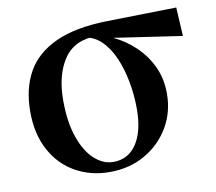

<svg xmlns="http://www.w3.org/2000/svg" viewBox="-67 -624 808 718"><g transform="rotate(-10 337.0 -265.5)"><path d="M294.5 16.2Q222.9 16.2 165.1 -16.3Q107.3 -48.7 73.8 -110.2Q40.2 -171.8 40.2 -257.1Q40.2 -344.6 75.4 -407.2Q110.5 -469.7 186 -504.3Q261.4 -538.9 382.5 -541.4L645.6 -546.6L651.7 -437.5L363.8 -480.3L336.9 -493.5Q249.8 -494 209.4 -434.2Q168.9 -374.4 168.9 -277.8Q168.9 -194.4 189.4 -136.5Q209.8 -78.6 243 -48.6Q276.1 -18.7 314.2 -18.7Q371.3 -18.7 403 -66.6Q434.7 -114.5 434.7 -199.6Q434.7 -251.2 425.1 -302.6Q415.6 -354.1 396.8 -396.8Q378 -439.5 349.4 -466.3Q320.8 -493.2 283.2 -495.5L304.9 -504.5Q350.2 -496.4 394.6 -475.4Q439 -454.4 475.1 -420.2Q511.3 -385.9 533.4 -339.8Q555.4 -293.6 555.4 -235.7Q555.4 -165.4 521.5 -108.2Q487.5 -51.1 428.8 -17.5Q370.1 16.2 294.5 16.2Z"/></g></svg>

Font: Noto Serif KR ExtraLight
Style: Regular
Weight: 200
Designer: Ryoko NISHIZUKA 西塚涼子 (kana & ideographs); Frank Grießhammer (Latin, Greek & Cyrillic); Wenlong ZHANG 张文龙 (bopomofo); San
Foundry: Adobe
Version: Version 2.002-H1;hotconv 1.1.0;makeotfexe 2.6.0